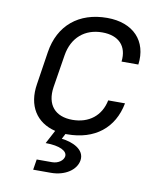

<svg xmlns="http://www.w3.org/2000/svg" viewBox="-85 -629 769 900"><g transform="rotate(10 300.0 -179.5)"><path d="M134 201H218C287 201 338 165 345 119C353 66 291 40 241 35L254 10C257 10 259 10 262 10C393 10 481 -59 504 -180H424C409 -105 353 -61 274 -61C192 -61 148 -111 161 -197L186 -353C200 -439 259 -489 342 -489C420 -489 463 -445 454 -370H534C549 -484 477 -560 353 -560C218 -560 126 -484 106 -353L82 -197C65 -92 113 -18 204 4L170 68C238 68 275 88 271 114C268 133 245 151 215 151H142Z"/></g></svg>

Font: JetBrains Mono Light
Style: Italic
Weight: 336
Italic angle: -9°
Monospace: yes
Designer: Philipp Nurullin, Konstantin Bulenkov
Foundry: JetBrains
Version: Version 2.305